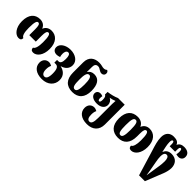

<svg xmlns="http://www.w3.org/2000/svg" viewBox="220 -2131 3741 3741"><g transform="rotate(45 2090.5 -260.5)"><path d="M223 9C277 9 292 -17 292 -58C248 -70 225 -147 225 -271C225 -426 243 -480 281 -480C319 -480 333 -439 333 -342V-180H512V-342C512 -439 527 -480 564 -480C601 -480 621 -426 621 -271C621 -151 597 -72 556 -59C556 -19 575 9 624 9C717 9 806 -94 806 -271C806 -458 707 -550 582 -550C506 -550 450 -513 425 -450H420C397 -513 340 -550 265 -550C129 -550 39 -458 39 -271C39 -92 136 9 223 9Z M1108 254C1274 254 1372 151 1372 23C1372 -106 1283 -164 1195 -183V-186C1283 -209 1348 -269 1348 -365C1348 -474 1243 -549 1106 -549C974 -549 869 -478 869 -387C869 -325 910 -286 978 -286C1002 -286 1030 -292 1059 -302C1051 -329 1047 -348 1047 -384C1047 -429 1064 -480 1107 -480C1151 -480 1166 -434 1166 -354C1166 -266 1145 -221 1095 -221H1057V-146H1095C1158 -146 1186 -91 1186 26C1186 138 1158 184 1109 184C1062 184 1033 138 1033 62C1033 5 1042 -23 1057 -57C1032 -72 1004 -81 978 -81C907 -81 850 -26 850 56C850 175 946 254 1108 254Z M1706 13C1870 13 1959 -87 1959 -267C1959 -436 1900 -538 1770 -538C1702 -538 1664 -509 1638 -469H1634C1635 -499 1635 -544 1635 -569V-606C1635 -666 1657 -700 1711 -700C1739 -700 1763 -686 1786 -670C1805 -657 1828 -645 1856 -645C1888 -645 1924 -666 1924 -714C1924 -748 1906 -764 1884 -774C1862 -752 1840 -747 1814 -747C1797 -747 1778 -750 1758 -756C1734 -762 1710 -766 1676 -766C1555 -766 1451 -704 1451 -547V-267C1451 -85 1541 13 1706 13ZM1706 -57C1647 -57 1635 -125 1635 -258C1635 -374 1647 -460 1707 -460C1757 -460 1775 -389 1775 -258C1775 -124 1757 -57 1706 -57Z M2350 254C2511 254 2606 161 2606 10V-536H2423C2356 -506 2279 -487 2194 -476V-404C2222 -392 2236 -366 2236 -301C2236 -254 2227 -230 2204 -230C2183 -230 2175 -258 2175 -288C2175 -307 2176 -328 2181 -344C2162 -355 2136 -359 2121 -359C2056 -359 2032 -314 2032 -279C2032 -216 2092 -166 2205 -166C2319 -166 2381 -227 2381 -304C2381 -353 2351 -405 2305 -423V-426C2347 -433 2387 -444 2423 -460H2428C2425 -434 2423 -406 2423 -376V10C2423 142 2397 184 2350 184C2304 184 2280 142 2280 62C2280 5 2288 -23 2303 -57C2278 -72 2250 -81 2224 -81C2153 -81 2096 -29 2096 58C2096 175 2188 254 2350 254Z M2966 14C3120 14 3213 -79 3213 -271V-346C3213 -443 3228 -480 3265 -480C3303 -480 3322 -422 3322 -269C3322 -151 3298 -72 3257 -59C3257 -19 3275 9 3324 9C3417 9 3507 -94 3507 -269C3507 -458 3408 -550 3283 -550C3207 -550 3156 -513 3129 -450H3124C3098 -514 3033 -550 2956 -550C2807 -550 2714 -458 2714 -269C2714 -79 2809 14 2966 14ZM2967 -56C2917 -56 2900 -110 2900 -269C2900 -427 2917 -480 2967 -480C3015 -480 3034 -427 3034 -269C3034 -110 3015 -56 2967 -56Z M3777 240H3938L4087 -134C4107 -187 4124 -252 4124 -308C4124 -423 4057 -505 3934 -505C3849 -505 3802 -466 3780 -407H3775L3750 -526C3743 -560 3737 -606 3737 -638C3737 -681 3747 -706 3769 -706C3788 -706 3798 -682 3798 -632V-583H3948V-632C3948 -682 3955 -710 3979 -710C4002 -710 4009 -685 4009 -634C4009 -601 4004 -578 3999 -566C4020 -559 4044 -555 4066 -555C4119 -555 4164 -590 4164 -653C4164 -736 4101 -775 4009 -775C3945 -775 3896 -750 3875 -699H3871C3851 -750 3806 -774 3725 -774C3620 -774 3552 -708 3552 -590C3552 -490 3584 -392 3619 -281ZM3879 136C3875 101 3867 56 3860 17L3826 -171C3815 -225 3809 -274 3809 -320C3809 -381 3826 -426 3874 -426C3923 -426 3938 -367 3938 -307C3938 -246 3932 -204 3926 -164L3898 17C3892 52 3884 101 3879 136Z"/></g></svg>

Font: Noto Serif Georgian SemiCondensed Black
Style: Regular
Weight: 900
Width: 4
Designer: Monotype Design Team, Akaki Razmadze
Foundry: Google LLC
Version: Version 2.003